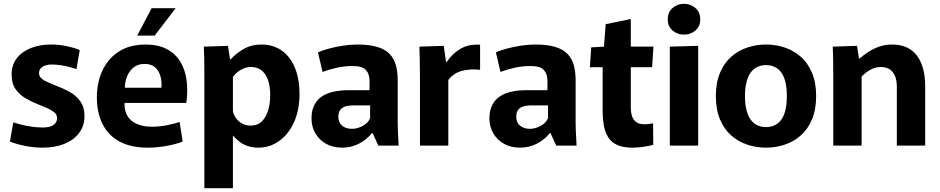

<svg xmlns="http://www.w3.org/2000/svg" viewBox="-20 -765 4940 1009"><path d="M203 11Q158 11 111 1.5Q64 -8 32 -21L50 -122Q68 -116 93.5 -109.5Q119 -103 148 -99Q177 -95 204 -95Q243 -95 261.5 -108.5Q280 -122 280 -144Q280 -162 266 -174Q252 -186 230 -196Q208 -206 182 -216Q150 -228 117.5 -246.5Q85 -265 63 -295Q41 -325 41 -373Q41 -423 67.5 -458Q94 -493 141 -512Q188 -531 248 -531Q291 -531 331 -522.5Q371 -514 399 -502L382 -402Q367 -407 344.5 -413Q322 -419 298 -422.5Q274 -426 252 -426Q222 -426 203.5 -414Q185 -402 185 -381Q185 -365 197.5 -353.5Q210 -342 231 -333Q252 -324 276 -314Q309 -302 343.5 -283.5Q378 -265 401 -234Q424 -203 424 -154Q424 -104 396 -66.5Q368 -29 318.5 -9Q269 11 203 11Z M757 11Q669 11 609.5 -20.5Q550 -52 519.5 -112Q489 -172 489 -255Q489 -310 504.5 -359.5Q520 -409 552 -448Q584 -487 632 -509Q680 -531 745 -531Q811 -531 856.5 -507Q902 -483 927.5 -441Q953 -399 960.5 -343Q968 -287 959 -224H568L647 -283Q627 -222 639 -181Q651 -140 687.5 -119.5Q724 -99 778 -99Q816 -99 855.5 -106.5Q895 -114 924 -124L940 -21Q901 -6 852 2.5Q803 11 757 11ZM569 -304H828Q829 -308 829 -311.5Q829 -315 829 -318Q829 -349 820 -374Q811 -399 791.5 -414Q772 -429 740 -429Q701 -429 676.5 -406Q652 -383 642 -346.5Q632 -310 639 -269ZM701 -578 777 -722H903L793 -578Z M1054 -344Q1054 -388 1053.5 -434.5Q1053 -481 1051 -520L1178 -524L1189 -453H1192Q1221 -485 1261.5 -508Q1302 -531 1353 -531Q1416 -531 1461 -499Q1506 -467 1530 -408.5Q1554 -350 1554 -272Q1554 -186 1525 -122.5Q1496 -59 1447 -24Q1398 11 1337 11Q1308 11 1283.5 3Q1259 -5 1239.5 -19.5Q1220 -34 1205 -52H1204V224H1054ZM1296 -105Q1334 -105 1356.5 -127.5Q1379 -150 1389.5 -186.5Q1400 -223 1400 -264Q1400 -317 1386.5 -350Q1373 -383 1350.5 -398Q1328 -413 1299 -413Q1279 -413 1261 -405.5Q1243 -398 1228 -386Q1213 -374 1204 -360V-182Q1207 -163 1219.5 -145Q1232 -127 1252 -116Q1272 -105 1296 -105Z M1778 11Q1730 11 1694 -9Q1658 -29 1637.5 -64Q1617 -99 1617 -143Q1617 -183 1631 -211.5Q1645 -240 1670.5 -257.5Q1696 -275 1732 -283Q1768 -291 1811 -291H1922V-338Q1922 -356 1918 -370Q1914 -384 1904.5 -395.5Q1895 -407 1877.5 -412.5Q1860 -418 1832 -418Q1789 -418 1747.5 -408.5Q1706 -399 1675 -387L1651 -490Q1676 -501 1710 -510Q1744 -519 1782.5 -525Q1821 -531 1858 -531Q1921 -531 1962.5 -518.5Q2004 -506 2027.5 -481.5Q2051 -457 2060.5 -422Q2070 -387 2070 -343V-123Q2070 -92 2072 -58.5Q2074 -25 2075 0H1968L1938 -66H1935Q1906 -30 1865.5 -9.5Q1825 11 1778 11ZM1830 -88Q1858 -88 1886.5 -103.5Q1915 -119 1925 -144V-211H1835Q1822 -211 1808.5 -209Q1795 -207 1783.5 -201Q1772 -195 1765 -183Q1758 -171 1758 -151Q1758 -121 1778 -104.5Q1798 -88 1830 -88Z M2187 0V-357Q2187 -410 2186 -448Q2185 -486 2184 -520L2312 -524L2324 -439H2327Q2356 -482 2399 -508Q2442 -534 2503 -530V-398Q2453 -404 2409 -393Q2365 -382 2336 -345V0Z M2713 11Q2665 11 2629 -9Q2593 -29 2572.5 -64Q2552 -99 2552 -143Q2552 -183 2566 -211.5Q2580 -240 2605.5 -257.5Q2631 -275 2667 -283Q2703 -291 2746 -291H2857V-338Q2857 -356 2853 -370Q2849 -384 2839.5 -395.5Q2830 -407 2812.5 -412.5Q2795 -418 2767 -418Q2724 -418 2682.5 -408.5Q2641 -399 2610 -387L2586 -490Q2611 -501 2645 -510Q2679 -519 2717.5 -525Q2756 -531 2793 -531Q2856 -531 2897.5 -518.5Q2939 -506 2962.5 -481.5Q2986 -457 2995.5 -422Q3005 -387 3005 -343V-123Q3005 -92 3007 -58.5Q3009 -25 3010 0H2903L2873 -66H2870Q2841 -30 2800.5 -9.5Q2760 11 2713 11ZM2765 -88Q2793 -88 2821.5 -103.5Q2850 -119 2860 -144V-211H2770Q2757 -211 2743.5 -209Q2730 -207 2718.5 -201Q2707 -195 2700 -183Q2693 -171 2693 -151Q2693 -121 2713 -104.5Q2733 -88 2765 -88Z M3304 11Q3255 11 3224 -3Q3193 -17 3176.5 -43Q3160 -69 3153.5 -105Q3147 -141 3147 -186V-412H3080L3087 -516L3154 -520L3163 -638L3295 -665V-520H3414L3407 -412H3295V-200Q3295 -174 3301.5 -154.5Q3308 -135 3323.5 -123.5Q3339 -112 3366 -112Q3379 -112 3390 -113.5Q3401 -115 3412 -117L3413 -4Q3397 1 3365 6Q3333 11 3304 11Z M3500 -520 3649 -524V0H3500ZM3574 -583Q3539 -583 3514 -605Q3489 -627 3489 -663Q3489 -700 3514 -722.5Q3539 -745 3574 -745Q3610 -745 3635 -722.5Q3660 -700 3660 -663Q3660 -627 3635 -605Q3610 -583 3574 -583Z M4006 11Q3955 11 3908 -4.5Q3861 -20 3823.5 -52.5Q3786 -85 3764 -137Q3742 -189 3742 -260Q3742 -331 3764 -383Q3786 -435 3823.5 -467.5Q3861 -500 3908 -515.5Q3955 -531 4006 -531Q4056 -531 4103 -515.5Q4150 -500 4187.5 -467.5Q4225 -435 4247 -383Q4269 -331 4269 -260Q4269 -189 4247 -137Q4225 -85 4187.5 -52.5Q4150 -20 4103 -4.5Q4056 11 4006 11ZM4006 -97Q4030 -97 4050.5 -106.5Q4071 -116 4085.5 -135.5Q4100 -155 4107.5 -186Q4115 -217 4115 -260Q4115 -303 4107.5 -334Q4100 -365 4085.5 -384.5Q4071 -404 4050.5 -413.5Q4030 -423 4006 -423Q3981 -423 3960.5 -413.5Q3940 -404 3925.5 -384.5Q3911 -365 3903 -334Q3895 -303 3895 -260Q3895 -217 3903 -186Q3911 -155 3925.5 -135.5Q3940 -116 3960.5 -106.5Q3981 -97 4006 -97Z M4359 -354Q4359 -402 4358.5 -443Q4358 -484 4356 -520L4484 -524L4494 -458H4498Q4515 -473 4540 -490Q4565 -507 4597.5 -519Q4630 -531 4669 -531Q4713 -531 4746 -515.5Q4779 -500 4800 -471Q4821 -442 4831.5 -402Q4842 -362 4842 -312V0H4693V-308Q4693 -337 4686.5 -357Q4680 -377 4668.5 -389.5Q4657 -402 4642 -407.5Q4627 -413 4611 -413Q4588 -413 4569 -405.5Q4550 -398 4535 -386.5Q4520 -375 4508 -363V0H4359Z"/></svg>

Font: Murecho Thin SemiBold
Style: Regular
Weight: 600
Version: Version 1.010